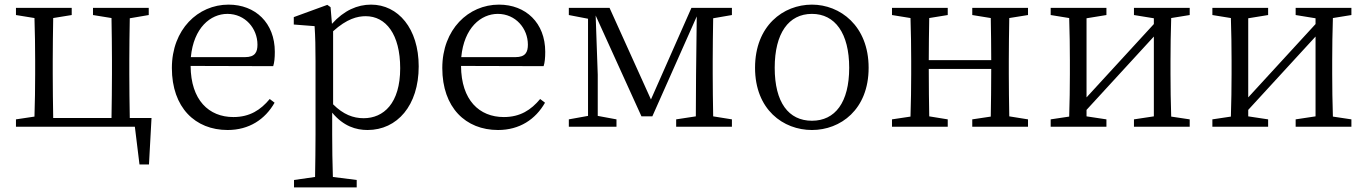

<svg xmlns="http://www.w3.org/2000/svg" viewBox="-20 -548 5911 830"><path d="M541 -38C540 -94 539 -174 539 -228V-286C539 -338 540 -414 541 -469L623 -483V-514H382V-483L462 -470C463 -415 464 -339 464 -286V-228C464 -174 463 -94 462 -38H210C209 -94 208 -174 208 -228V-286C208 -338 209 -415 210 -470L290 -483V-514H49V-483L129 -470C131 -415 132 -339 132 -286V-228C132 -176 131 -99 129 -44L49 -32V0H563L583 163H624L635 -38Z M805 -301C817 -428 890 -488 963 -488C1040 -488 1093 -425 1093 -355C1093 -323 1083 -301 1039 -301ZM1161 -262C1166 -277 1168 -298 1168 -324C1168 -449 1084 -528 968 -528C836 -528 723 -421 723 -254C723 -83 824 14 964 14C1057 14 1126 -32 1167 -104L1146 -120C1107 -73 1060 -42 989 -42C883 -42 805 -115 804 -263Z M1420 -413C1480 -467 1525 -478 1561 -478C1648 -478 1710 -400 1710 -253C1710 -101 1638 -37 1552 -37C1507 -37 1464 -53 1420 -97ZM1409 -517 1395 -527 1250 -474V-442L1340 -435C1343 -388 1344 -346 1344 -282V34C1344 93 1343 157 1342 217L1251 230V262H1522V230L1419 217C1417 156 1416 90 1416 32V-61C1465 -2 1519 14 1569 14C1697 14 1790 -92 1790 -261C1790 -425 1701 -528 1584 -528C1525 -528 1467 -503 1415 -445Z M1974 -301C1986 -428 2059 -488 2132 -488C2209 -488 2262 -425 2262 -355C2262 -323 2252 -301 2208 -301ZM2330 -262C2335 -277 2337 -298 2337 -324C2337 -449 2253 -528 2137 -528C2005 -528 1892 -421 1892 -254C1892 -83 1993 14 2133 14C2226 14 2295 -32 2336 -104L2315 -120C2276 -73 2229 -42 2158 -42C2052 -42 1974 -115 1973 -263Z M3144 -483V-514H2969L2794 -118L2615 -514H2439V-483L2522 -467V-47L2439 -32V0H2645V-32L2564 -47V-225L2555 -481L2753 -45H2800L2992 -477L2989 -225L2988 -45L2903 -32V0H3144V-32L3063 -45C3062 -100 3061 -176 3061 -228V-286C3061 -338 3062 -414 3063 -469Z M3490 14C3613 14 3735 -74 3735 -255C3735 -437 3611 -528 3490 -528C3366 -528 3244 -437 3244 -255C3244 -74 3366 14 3490 14ZM3490 -26C3389 -26 3329 -105 3329 -255C3329 -404 3389 -488 3490 -488C3590 -488 3651 -404 3651 -255C3651 -105 3590 -26 3490 -26Z M4424 -483V-514H4183V-483L4263 -470C4264 -417 4265 -343 4265 -288H3995C3995 -342 3996 -416 3997 -470L4077 -483V-514H3836V-483L3916 -470C3918 -415 3919 -339 3919 -286V-228C3919 -176 3918 -99 3916 -44L3836 -32V0H4077V-32L3997 -45C3996 -99 3995 -178 3995 -250H4265C4265 -177 4264 -99 4263 -44L4183 -32V0H4424V-32L4343 -45C4342 -100 4341 -176 4341 -228V-286C4341 -338 4342 -415 4343 -470Z M5123 -483V-514H4882V-483L4968 -469V-444L4677 -127V-469L4763 -483V-514H4522V-483L4602 -470C4604 -415 4605 -339 4605 -286V-228C4605 -176 4604 -100 4602 -44L4522 -32V0H4763V-32L4677 -45V-73L4968 -390V-45L4882 -32V0H5123V-32L5043 -44C5041 -100 5040 -176 5040 -228V-286C5040 -338 5041 -415 5043 -470Z M5822 -483V-514H5581V-483L5667 -469V-444L5376 -127V-469L5462 -483V-514H5221V-483L5301 -470C5303 -415 5304 -339 5304 -286V-228C5304 -176 5303 -100 5301 -44L5221 -32V0H5462V-32L5376 -45V-73L5667 -390V-45L5581 -32V0H5822V-32L5742 -44C5740 -100 5739 -176 5739 -228V-286C5739 -338 5740 -415 5742 -470Z"/></svg>

Font: Noto Serif CJK JP
Style: Regular
Weight: 400
Designer: Ryoko NISHIZUKA 西塚涼子 (kana & ideographs); Frank Grießhammer (Latin, Greek & Cyrillic); Wenlong ZHANG 张文龙 (bopomofo); San
Foundry: Adobe Systems Incorporated
Version: Version 1.000;PS 1;hotconv 16.6.53;makeotf.lib2.5.65590